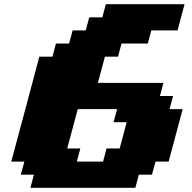

<svg xmlns="http://www.w3.org/2000/svg" viewBox="-20 -895 915 915"><path d="M125 0H625L641.6 -62.5H704.1L721.2 -125H783.7Q794.9 -166.5 817.1 -249.8Q839.4 -333 850.6 -375H788.1L804.7 -437.5H742.2L758.8 -500H446.3Q452.1 -520.5 463.4 -562.3Q474.6 -604 480 -625H542.5L559.1 -687.5H684.1L701.2 -750H826.2Q831.5 -770.5 842.8 -812.5Q854 -854.5 859.4 -875H484.4L467.8 -812.5H405.3L388.7 -750H326.2L309.1 -687.5H246.6L230 -625H167.5Q145.5 -542 100.8 -375Q56.2 -208 33.7 -125H96.2L79.1 -62.5H141.6ZM471.2 -125H346.2L362.8 -187.5H300.3L350.6 -375H538.1L521 -312.5H583.5Q578.1 -291.5 567.1 -249.8Q556.2 -208 550.3 -187.5H487.8Z"/></svg>

Font: Faithful 32x
Style: BoldOblique
Weight: 400
Foundry: Faithful Resource Pack
Version: Version 1.0; January 27, 2023